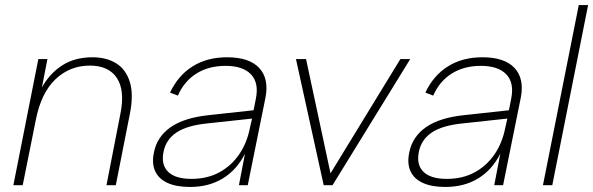

<svg xmlns="http://www.w3.org/2000/svg" viewBox="-20 -734 2351 761"><path d="M132 -500H168L146 -387Q176 -442 226 -474.5Q276 -507 347 -507Q402 -507 440.5 -483Q479 -459 494.5 -409.5Q510 -360 495 -284L439 0H402L457 -282Q476 -375 443.5 -424.5Q411 -474 336 -474Q257 -474 200 -420Q143 -366 122 -259L70 0H33Z M927 0 951 -125Q919 -61 863.5 -27Q808 7 733 7Q679 7 644 -9Q609 -25 595 -55.5Q581 -86 590 -129Q602 -192 656.5 -230Q711 -268 811 -278L985 -297L994 -342Q1007 -405 975 -439Q943 -473 874 -473Q807 -473 758.5 -442.5Q710 -412 685 -355L654 -367Q686 -435 743.5 -471Q801 -507 880 -507Q968 -507 1007.5 -464.5Q1047 -422 1032 -346L962 0ZM979 -264 803 -245Q721 -237 679 -208.5Q637 -180 628 -131Q618 -81 646.5 -53Q675 -25 739 -25Q801 -25 848.5 -50.5Q896 -76 927.5 -121.5Q959 -167 971 -229Z M1193 -500 1290 -47 1567 -500H1606L1298 0H1263L1153 -500Z M1939 0 1963 -125Q1931 -61 1875.5 -27Q1820 7 1745 7Q1691 7 1656 -9Q1621 -25 1607 -55.5Q1593 -86 1602 -129Q1614 -192 1668.5 -230Q1723 -268 1823 -278L1997 -297L2006 -342Q2019 -405 1987 -439Q1955 -473 1886 -473Q1819 -473 1770.5 -442.5Q1722 -412 1697 -355L1666 -367Q1698 -435 1755.5 -471Q1813 -507 1892 -507Q1980 -507 2019.5 -464.5Q2059 -422 2044 -346L1974 0ZM1991 -264 1815 -245Q1733 -237 1691 -208.5Q1649 -180 1640 -131Q1630 -81 1658.5 -53Q1687 -25 1751 -25Q1813 -25 1860.5 -50.5Q1908 -76 1939.5 -121.5Q1971 -167 1983 -229Z M2274 -714H2311L2169 0H2132Z"/></svg>

Font: Albert Sans ExtraLight
Style: Italic
Weight: 250
Italic angle: -11.25°
Designer: Andreas Rasmussen
Foundry: a.Foundry
Version: Version 1.025